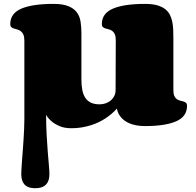

<svg xmlns="http://www.w3.org/2000/svg" viewBox="-20 -653 1016 996"><path d="M580.6 -444.8Q580.6 -464.8 575.2 -476.1Q569.8 -487.3 561.8 -492.9Q553.7 -498.5 544.4 -500.7Q535.2 -502.9 527.1 -505.4Q519 -507.8 513.7 -512.5Q508.3 -517.1 508.3 -527.8Q508.3 -583.5 565.9 -608.2Q623.5 -632.8 732.4 -632.8Q769 -632.8 793.9 -626Q818.8 -619.1 835.2 -606.9Q851.6 -594.7 860.6 -577.6Q869.6 -560.5 873.8 -539.8Q877.9 -519 878.7 -495.6Q879.4 -472.2 879.4 -446.8V-185.1Q879.4 -165.5 884.5 -154.8Q889.6 -144 897.7 -138.4Q905.8 -132.8 914.8 -130.9Q923.8 -128.9 931.9 -126.5Q939.9 -124 945.1 -119.4Q950.2 -114.7 950.2 -104Q950.2 -48.3 893.8 -23.7Q837.4 1 732.4 1Q706.5 1 686.5 -2.9Q666.5 -6.8 651.6 -13.2Q636.7 -19.5 626 -27.6Q615.2 -35.6 607.9 -44.4Q590.8 -64 586.4 -89.8Q561 -61 526.4 -38.6Q511.7 -28.8 493.2 -19.8Q474.6 -10.7 452.6 -3.7Q430.7 3.4 405 7.8Q379.4 12.2 350.6 12.2Q314.5 12.2 289.6 1.5Q264.6 -9.3 249 -22.5Q230.5 -37.6 219.2 -57.1Q219.2 -2.4 221.9 46.4Q224.6 95.2 227.8 135Q231 174.8 233.6 204.1Q236.3 233.4 236.3 249Q236.3 264.2 233.2 277.6Q230 291 221.4 301.3Q212.9 311.5 198.7 317.4Q184.6 323.2 162.6 323.2Q140.6 323.2 126.7 317.4Q112.8 311.5 104.7 301.3Q96.7 291 93.5 277.6Q90.3 264.2 90.3 249Q90.3 238.8 91.6 219.7Q92.8 200.7 94.5 176.5Q96.2 152.3 98.4 124.8Q100.6 97.2 102.3 69.1Q104 41 105.2 14.2Q106.4 -12.7 106.4 -35.2V-440.9Q106.4 -462.4 101.1 -473.9Q95.7 -485.4 87.4 -491.5Q79.1 -497.6 69.8 -500Q60.5 -502.4 52.2 -505.1Q43.9 -507.8 38.6 -512.5Q33.2 -517.1 33.2 -527.8Q33.2 -583.5 90.8 -608.2Q148.4 -632.8 257.3 -632.8Q305.7 -632.8 334.5 -621.1Q363.3 -609.4 378.4 -589.1Q393.6 -568.8 397.9 -541Q402.3 -513.2 402.3 -481V-239.7Q402.3 -209.5 407 -185.8Q411.6 -162.1 422.6 -145.5Q433.6 -128.9 451.7 -120.4Q469.7 -111.8 496.6 -111.8Q513.7 -111.8 528.8 -117.2Q543.9 -122.6 555.2 -132.3Q566.4 -142.1 573 -155.5Q579.6 -168.9 579.6 -185.1Z"/></svg>

Font: Corben
Style: Bold
Weight: 700
Designer: vernon adams
Foundry: vernon adams
Version: Version 1.101; ttfautohint (v1.6)